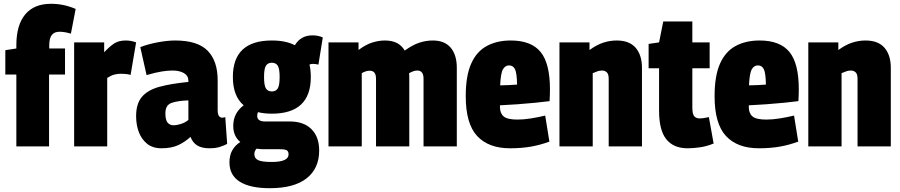

<svg xmlns="http://www.w3.org/2000/svg" viewBox="-20 -770 4736 1010"><path d="M66 0V-378H8V-506L66 -515V-532Q66 -638 112.5 -694Q159 -750 248 -750Q282 -750 313.5 -743.5Q345 -737 378 -723L353 -593Q320 -603 293 -603Q266 -603 252.5 -586Q239 -569 239 -530V-515H322V-378H238V0Z M528 -547V-495Q559 -528 582.5 -542.5Q606 -557 642 -557Q653 -557 666.5 -555Q680 -553 696 -547L667 -376Q653 -380 639 -381Q625 -382 615 -382Q598 -382 581 -377.5Q564 -373 544 -360V0H370V-547Z M696 -159Q696 -225 727 -261Q758 -297 819 -313.5Q880 -330 971 -339V-345Q971 -372 947.5 -385.5Q924 -399 887 -399Q863 -399 831 -394Q799 -389 751 -375L718 -522Q759 -538 810 -547.5Q861 -557 901 -557Q1020 -557 1072.5 -503Q1125 -449 1125 -348V-193Q1125 -168 1132 -159.5Q1139 -151 1148 -151Q1158 -151 1165 -154L1175 -13Q1158 -4 1136 3Q1114 10 1082 10Q1042 10 1018 -4.5Q994 -19 982 -50Q953 -23 917.5 -6.5Q882 10 829 10Q783 10 753.5 -14Q724 -38 710 -76Q696 -114 696 -159ZM850 -174Q850 -138 862 -124.5Q874 -111 892 -111Q910 -111 932 -118Q954 -125 971 -139V-242Q914 -240 882 -228.5Q850 -217 850 -174Z M1410 -172Q1370 -172 1337 -180Q1333 -172 1333 -160Q1333 -131 1375 -131H1505Q1578 -131 1618.5 -90.5Q1659 -50 1659 22Q1659 116 1593 168Q1527 220 1399 220Q1296 220 1241.5 186Q1187 152 1187 84Q1187 47 1202 20.5Q1217 -6 1244 -23Q1207 -54 1207 -107Q1207 -144 1222 -171Q1237 -198 1262 -216Q1205 -264 1205 -365Q1205 -557 1410 -557Q1484 -557 1531 -532Q1562 -584 1624 -584Q1654 -584 1678 -573L1655 -430Q1648 -432 1640.5 -433Q1633 -434 1624 -434Q1615 -434 1608 -430Q1615 -401 1615 -365Q1615 -172 1410 -172ZM1410 -289Q1431 -289 1441 -304.5Q1451 -320 1451 -365Q1451 -409 1441 -424.5Q1431 -440 1410 -440Q1389 -440 1379 -424.5Q1369 -409 1369 -365Q1369 -320 1379 -304.5Q1389 -289 1410 -289ZM1318 41Q1318 63 1338 72.5Q1358 82 1409 82Q1498 82 1498 42Q1498 27 1489 21Q1480 15 1452 15H1368Q1348 15 1330 12Q1318 23 1318 41Z M1708 0V-547H1866V-507Q1903 -535 1937.5 -546Q1972 -557 2004 -557Q2043 -557 2068.5 -543.5Q2094 -530 2109 -504Q2151 -534 2186 -545.5Q2221 -557 2257 -557Q2319 -557 2351 -519Q2383 -481 2383 -413V0H2208V-356Q2208 -399 2175 -399Q2164 -399 2153.5 -395Q2143 -391 2132 -385Q2133 -378 2133 -368V0H1958V-356Q1958 -398 1925 -398Q1914 -398 1903.5 -394.5Q1893 -391 1883 -385V0Z M2663 10Q2550 10 2490 -54.5Q2430 -119 2430 -264Q2430 -371 2458.5 -435Q2487 -499 2540.5 -528Q2594 -557 2667 -557Q2774 -557 2823.5 -497Q2873 -437 2873 -300Q2873 -290 2872.5 -271Q2872 -252 2871 -238Q2841 -234 2796 -229.5Q2751 -225 2702 -221.5Q2653 -218 2610 -216Q2610 -213 2610 -207Q2610 -174 2629.5 -157.5Q2649 -141 2702 -141Q2735 -141 2772.5 -147Q2810 -153 2848 -162L2870 -25Q2821 -7 2772 1.5Q2723 10 2663 10ZM2611 -321Q2634 -321 2659.5 -322.5Q2685 -324 2700 -325Q2699 -386 2689 -406Q2679 -426 2658 -426Q2638 -426 2626 -406Q2614 -386 2611 -321Z M2923 0V-547H3081V-507Q3120 -535 3154.5 -546Q3189 -557 3224 -557Q3291 -557 3324 -518.5Q3357 -480 3357 -413V0H3182V-356Q3182 -380 3172 -389.5Q3162 -399 3147 -399Q3135 -399 3123 -395Q3111 -391 3098 -385V0Z M3597 10Q3523 10 3485 -37.5Q3447 -85 3447 -187V-411H3392V-539L3447 -547L3469 -657H3622V-547H3713V-411H3622V-205Q3622 -170 3632 -158.5Q3642 -147 3661 -147Q3679 -147 3709 -154L3734 -15Q3697 0 3662 5Q3627 10 3597 10Z M3972 10Q3859 10 3799 -54.5Q3739 -119 3739 -264Q3739 -371 3767.5 -435Q3796 -499 3849.5 -528Q3903 -557 3976 -557Q4083 -557 4132.5 -497Q4182 -437 4182 -300Q4182 -290 4181.5 -271Q4181 -252 4180 -238Q4150 -234 4105 -229.5Q4060 -225 4011 -221.5Q3962 -218 3919 -216Q3919 -213 3919 -207Q3919 -174 3938.5 -157.5Q3958 -141 4011 -141Q4044 -141 4081.5 -147Q4119 -153 4157 -162L4179 -25Q4130 -7 4081 1.5Q4032 10 3972 10ZM3920 -321Q3943 -321 3968.5 -322.5Q3994 -324 4009 -325Q4008 -386 3998 -406Q3988 -426 3967 -426Q3947 -426 3935 -406Q3923 -386 3920 -321Z M4232 0V-547H4390V-507Q4429 -535 4463.5 -546Q4498 -557 4533 -557Q4600 -557 4633 -518.5Q4666 -480 4666 -413V0H4491V-356Q4491 -380 4481 -389.5Q4471 -399 4456 -399Q4444 -399 4432 -395Q4420 -391 4407 -385V0Z"/></svg>

Font: Georama SemiCondensed ExtraBold
Style: Regular
Weight: 800
Width: 4
Designer: Jean-Baptiste Levee
Foundry: Production Type
Version: Version 1.000